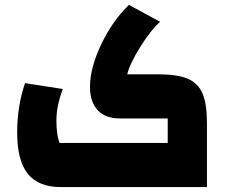

<svg xmlns="http://www.w3.org/2000/svg" viewBox="-20 -763 934 783"><path d="M50 -223Q50 -329 82 -424L236 -400Q210 -331 210 -272Q210 -213 223 -180H664V-280H468Q410 -280 378.5 -313.5Q347 -347 347 -409Q347 -486 393 -582.5Q439 -679 506 -743L633 -674Q596 -642 552.5 -572.5Q509 -503 499 -460H624Q703 -460 745.5 -442Q788 -424 806 -381.5Q824 -339 824 -260V0H229Q137 0 93.5 -54Q50 -108 50 -223Z"/></svg>

Font: Changa Black
Style: Regular
Weight: 900
Designer: Eduardo Rodriguez Tunni
Foundry: Eduardo Rodriguez Tunni
Version: Version 2.001; ttfautohint (v1.5.10-5e6f)